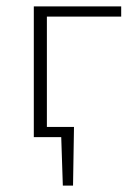

<svg xmlns="http://www.w3.org/2000/svg" viewBox="-20 -430 424 602"><path d="M127 -378V-32H212L209 152H177L172 0H86V-410H360V-378Z"/></svg>

Font: Ysabeau Light
Style: Regular
Weight: 300
Designer: Christian Thalmann (Catharsis Fonts)
Version: Version 0.003